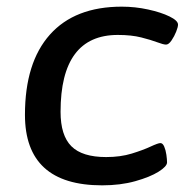

<svg xmlns="http://www.w3.org/2000/svg" viewBox="-20 -550 573 577"><path d="M287 7Q55 7 55 -205Q55 -362 130 -446Q205 -530 346 -530Q386 -530 425 -521.5Q464 -513 489.5 -500.5Q515 -488 515 -476Q515 -469 509.5 -455Q504 -441 495.5 -428.5Q487 -416 479 -416Q471 -416 452.5 -423Q434 -430 404.5 -437.5Q375 -445 334 -445Q162 -445 162 -214Q162 -143 194.5 -110.5Q227 -78 299 -78Q342 -78 376 -88.5Q410 -99 432.5 -109.5Q455 -120 462 -120Q469 -120 473.5 -109.5Q478 -99 480 -85Q482 -71 482 -62Q482 -50 456.5 -34Q431 -18 386.5 -5.5Q342 7 287 7Z"/></svg>

Font: Asap Semi Expanded Semi Expanded Medium
Style: Italic
Weight: 500
Width: 6
Italic angle: -6°
Designer: Pablo Cosgaya
Foundry: Omnibus-Type
Version: Version 3.001; ttfautohint (v1.8.4.7-5d5b)